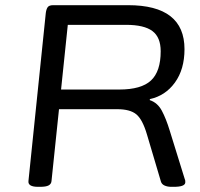

<svg xmlns="http://www.w3.org/2000/svg" viewBox="-20 -720 772 742"><path d="M127 2Q87 2 90 -21L157 -670Q159 -685 164.5 -692.5Q170 -700 186 -700H475Q693 -700 693 -530Q693 -452 656 -401Q619 -350 559 -337V-333Q589 -323 605.5 -292Q622 -261 636 -215L694 -28Q696 -24 696 -20Q696 -16 696 -14Q694 2 652 2H642Q627 2 616 -3Q605 -8 602 -18L548 -200Q531 -258 507 -278Q483 -298 433 -298H208L179 -20Q178 -9 168 -3.5Q158 2 135 2ZM216 -374H441Q526 -374 563.5 -409Q601 -444 601 -522Q601 -576 569 -600Q537 -624 467 -624H242Z"/></svg>

Font: Asap Expanded Expanded Regular
Style: Italic
Weight: 400
Width: 7
Italic angle: -6°
Designer: Pablo Cosgaya
Foundry: Omnibus-Type
Version: Version 3.001; ttfautohint (v1.8.4.7-5d5b)